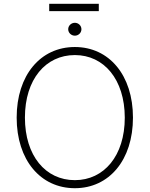

<svg xmlns="http://www.w3.org/2000/svg" viewBox="-20 -986 792 1016"><path d="M683.6 -363.6C683.6 -588.4 557.2 -737.2 376.1 -737.2C194.2 -737.2 68.2 -588.4 68.2 -363.6C68.2 -139.2 194.2 9.9 376.1 9.9C557.2 9.9 683.6 -138.8 683.6 -363.6ZM640.3 -363.6C640.3 -161.6 530.2 -32.7 376.1 -32.7C220.5 -32.7 111.9 -162.3 111.9 -363.6C111.9 -566.8 221.9 -694.6 376.1 -694.6C530.2 -694.6 639.9 -565.7 640.3 -363.6ZM502.8 -965.9H240.4V-927.2H502.8ZM376.1 -797.2C395.2 -797.2 410.9 -812.5 410.9 -831.3C410.9 -850.1 395.2 -865.4 376.1 -865.4C356.9 -865.4 340.9 -850.1 340.9 -831.3C340.9 -812.5 356.9 -797.2 376.1 -797.2Z"/></svg>

Font: Karasuma Gothic
Style: Thin
Weight: 200
Designer: Rasmus Andersson / Ryoko Ishizuka
Foundry: rsms
Version: Version 1.00